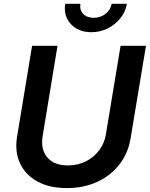

<svg xmlns="http://www.w3.org/2000/svg" viewBox="-20 -965 777 996"><path d="M327.1 10.7Q236.3 10.7 173.8 -23.7Q111.3 -58.1 83.5 -118.7Q55.7 -179.2 68.8 -257.3L146.5 -727.5H278.3L201.2 -259.3Q189.9 -190.9 224.9 -148.9Q259.8 -106.9 332.5 -106.9Q384.3 -106.9 426 -128.2Q467.8 -149.4 494.9 -186Q522 -222.7 529.3 -268.1L605.5 -727.5H737.3L657.7 -248.5Q645 -170.4 599.6 -112.1Q554.2 -53.7 484.1 -21.5Q414.1 10.7 327.1 10.7ZM453.6 -797.9Q408.2 -797.9 375.2 -817.6Q342.3 -837.4 326.9 -870.6Q311.5 -903.8 318.4 -945.3H397Q392.1 -913.6 411.6 -893.1Q431.2 -872.6 466.3 -872.6Q501 -872.6 527.3 -893.1Q553.7 -913.6 559.1 -945.3H638.2Q631.3 -903.8 604.7 -870.6Q578.1 -837.4 538.6 -817.6Q499 -797.9 453.6 -797.9Z"/></svg>

Font: Inter Semi Bold
Style: Italic
Weight: 600
Italic angle: -9.39999°
Designer: Rasmus Andersson
Foundry: rsms
Version: Version 4.000;git-3c8e0fc